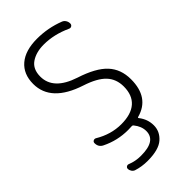

<svg xmlns="http://www.w3.org/2000/svg" viewBox="-288 -844 1119 1119"><g transform="rotate(-45 271.5 -284.0)"><path d="M264.6 -763.7Q354.5 -763.7 437.5 -731.4Q450.2 -726.6 457.5 -714.8Q464.8 -703.1 464.8 -689.5Q464.8 -678.7 456.1 -673.3Q447.3 -668 437.5 -672.9Q352.5 -711.9 268.6 -711.9Q205.1 -711.9 163.6 -683.6Q122.1 -655.3 122.1 -593.8Q122.1 -485.4 270.5 -436.5Q385.7 -399.4 435.5 -345.7Q485.4 -292 485.4 -209Q485.4 -58.6 359.4 -24.4Q352.5 -22.5 357.4 -16.6Q389.6 24.4 389.6 75.2Q389.6 125 349.6 160.6Q309.6 196.3 216.8 196.3Q169.9 196.3 127 182.6Q116.2 178.7 109.4 168.5Q102.5 158.2 102.5 146.5Q102.5 137.7 110.4 132.8Q118.2 127.9 127 131.8Q166 147.5 209 147.5Q210.9 147.5 212.9 147.5Q335 147.5 335 67.4Q335 28.3 305.7 -7.8Q300.8 -13.7 293 -12.7Q275.4 -11.7 263.7 -11.7Q176.8 -11.7 99.6 -49.8Q71.3 -63.5 71.3 -95.7Q71.3 -106.4 80.1 -110.8Q88.9 -115.2 97.7 -110.4Q175.8 -63.5 259.8 -63.5Q341.8 -63.5 383.8 -100.6Q425.8 -137.7 425.8 -209Q425.8 -270.5 387.7 -311Q349.6 -351.6 262.7 -379.9Q62.5 -445.3 62.5 -592.8Q62.5 -673.8 115.2 -718.8Q168 -763.7 264.6 -763.7Z"/></g></svg>

Font: Gen Jyuu Gothic Light
Style: Regular
Weight: 200
Designer: [Source Han Sans]
Ryoko NISHIZUKA  (kana & ideographs); Paul D. Hunt (Latin, Greek & Cyrillic); Wenlong ZHANG  (bopomofo
Version: Version 1.002.20150607